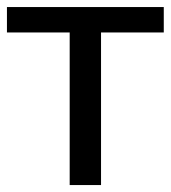

<svg xmlns="http://www.w3.org/2000/svg" viewBox="-20 -533 492 553"><path d="M451.7 -512.7V-439.5H271V0H180.7V-439.5H0V-512.7Z"/></svg>

Font: Sansation
Style: Regular
Weight: 400
Designer: Bernd Montag
Version: Version 1.301